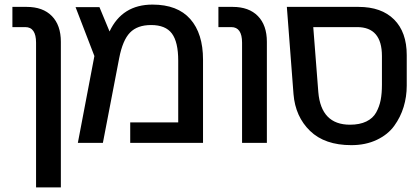

<svg xmlns="http://www.w3.org/2000/svg" viewBox="-20 -622 1824 836"><path d="M245 -440V194H137V-436Q137 -504 90 -504H34V-592H96Q167 -592 206 -552Q245 -512 245 -440Z M319 0 391 -378 309 -591H413L457 -485Q512 -602 644 -602Q753 -602 808.5 -539Q864 -476 864 -362V0H547V-89H756V-358Q756 -439 728.5 -476Q701 -513 638 -513Q578 -513 546 -480Q514 -447 499 -369L428 0Z M1142 -440V0H1034V-436Q1034 -504 987 -504H931V-592H993Q1064 -592 1103 -552Q1142 -512 1142 -440Z M1751 -249Q1751 -201 1737.5 -156.5Q1724 -112 1696.5 -74Q1669 -36 1620.5 -13Q1572 10 1510 10Q1394 10 1330 -52Q1266 -114 1258 -212L1229 -592H1541Q1641 -592 1696 -537Q1751 -482 1751 -382ZM1344 -504 1366 -221Q1378 -79 1504 -79Q1546 -79 1575 -93Q1604 -107 1618 -132.5Q1632 -158 1637.5 -186.5Q1643 -215 1643 -253V-378Q1643 -504 1535 -504Z"/></svg>

Font: LT Superior Semi-bold
Style: Regular
Weight: 600
Designer: Daniel Lyons
Foundry: LyonsType
Version: Version 1.0